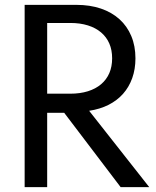

<svg xmlns="http://www.w3.org/2000/svg" viewBox="-20 -770 642 790"><path d="M81.4 0V-750H294.1Q350 -750 395 -734.8Q440 -719.5 471.6 -690.9Q503.2 -662.3 520.2 -621.6Q537.3 -580.9 537.3 -530Q537.3 -485.5 524.1 -448.6Q510.9 -411.8 486.4 -384.1Q461.8 -356.4 426.6 -338.6Q391.4 -320.9 346.8 -314.1L594.1 0H476.4L244.1 -305.9H174.1V0ZM174.1 -384.5H269.1Q309.5 -384.5 341.6 -394.5Q373.6 -404.5 395.9 -423.4Q418.2 -442.3 429.8 -469.1Q441.4 -495.9 441.4 -530Q441.4 -564.1 429.8 -590.9Q418.2 -617.7 395.9 -636.6Q373.6 -655.5 341.6 -665.5Q309.5 -675.5 269.1 -675.5H174.1Z"/></svg>

Font: Spartan Med
Style: Regular
Weight: 500
Designer: Matt Bailey, Mirko Velimirovic
Foundry: Matt Bailey
Version: Version 1.005